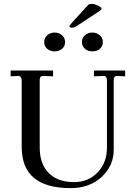

<svg xmlns="http://www.w3.org/2000/svg" viewBox="-20 -961 691 991"><path d="M344 10Q92 10 92 -202V-548Q92 -557 86.5 -563.5Q81 -570 73 -569L35 -567V-597H254V-567L205 -569H203Q185 -569 185 -549V-199Q185 -115 231.5 -68Q278 -21 362 -21Q436 -21 484 -71.5Q532 -122 532 -198V-548Q532 -558 527 -564Q522 -570 514 -569L465 -567V-597H626V-567L587 -569H585Q567 -569 567 -549V-189Q567 -105 504.5 -47.5Q442 10 344 10ZM353 -818Q338 -818 338 -825Q338 -829 355 -848L419 -918Q424 -924 438 -938Q442 -941 452 -941Q467 -941 485.5 -932Q504 -923 504 -917Q504 -911 495 -905L386 -833Q364 -818 353 -818ZM262 -793Q284 -793 300 -779Q316 -765 316 -744Q316 -723 301 -709.5Q286 -696 262 -696Q238 -696 223 -709.5Q208 -723 208 -744Q208 -765 223.5 -779Q239 -793 262 -793ZM457 -793Q479 -793 495 -779Q511 -765 511 -744Q511 -723 496 -709.5Q481 -696 457 -696Q433 -696 418 -709.5Q403 -723 403 -744Q403 -765 418.5 -779Q434 -793 457 -793Z"/></svg>

Font: UnnaRegular
Style: Regular
Weight: 400
Designer: Jorge de Buen Unna
Foundry: Omnibus-Type
Version: Version 2.008;hotconv 1.0.109;makeotfexe 2.5.65596